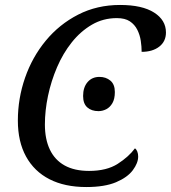

<svg xmlns="http://www.w3.org/2000/svg" viewBox="-20 -744 689 774"><path d="M328 10Q241 10 179.5 -21.5Q118 -53 85 -113Q52 -173 52 -258Q52 -347 81 -430.5Q110 -514 164.5 -580Q219 -646 295 -685Q371 -724 464 -724Q553 -724 601 -693.5Q649 -663 649 -613Q649 -577 622 -556Q595 -535 551 -535Q551 -556 547.5 -579.5Q544 -603 533.5 -624Q523 -645 503.5 -658Q484 -671 451 -671Q396 -671 350.5 -644.5Q305 -618 269.5 -573.5Q234 -529 210 -473Q186 -417 173.5 -357.5Q161 -298 161 -242Q161 -183 181 -141Q201 -99 240.5 -77Q280 -55 339 -55Q410 -55 454.5 -83.5Q499 -112 524 -146Q530 -142 533.5 -133Q537 -124 537 -113Q537 -87 515.5 -58Q494 -29 448 -9.5Q402 10 328 10ZM377 -296Q349 -296 332 -311Q315 -326 315 -357Q315 -392 333 -413Q351 -434 381 -434Q407 -434 425 -419Q443 -404 443 -373Q443 -345 433 -328Q423 -311 408 -303.5Q393 -296 377 -296Z"/></svg>

Font: Noto Serif
Style: Italic
Weight: 400
Italic angle: -12°
Designer: Monotype Design Team
Foundry: Monotype Imaging Inc.
Version: Version 2.013